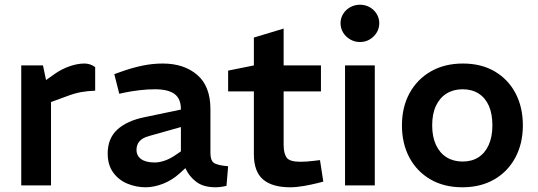

<svg xmlns="http://www.w3.org/2000/svg" viewBox="-20 -785 2279 813"><path d="M70 0V-508H162L175 -446L213 -473Q242 -493 275 -504.5Q308 -516 338 -516Q349 -516 360.5 -512.5Q372 -509 383 -501V-401Q352 -400 323.5 -395Q295 -390 259 -376L196 -353V0Z M597 8Q556 8 519 -7.5Q482 -23 459 -55Q436 -87 436 -135Q436 -199 477 -236.5Q518 -274 593 -289L746 -321V-323Q746 -367 719 -387Q692 -407 636 -407Q604 -407 570.5 -403Q537 -399 508 -393L485 -388L464 -471L489 -480Q539 -498 582.5 -507Q626 -516 669 -516Q759 -516 815 -468Q871 -420 871 -323V-137Q871 -106 885.5 -95.5Q900 -85 946 -81L939 2Q926 5 914 6.5Q902 8 893 8Q841 8 810.5 -15.5Q780 -39 765 -73L742 -52Q709 -22 670.5 -7Q632 8 597 8ZM635 -97Q655 -97 678 -105Q701 -113 724 -129L746 -144V-247L611 -209Q582 -201 570 -186Q558 -171 558 -151Q558 -125 578 -111Q598 -97 635 -97Z M1208 8Q1133 8 1094 -25Q1055 -58 1055 -132V-398H946V-486L1055 -508V-626L1181 -664V-508H1339V-398H1181V-172Q1181 -136 1193.5 -118Q1206 -100 1252 -100Q1265 -100 1279 -101Q1293 -102 1309 -104L1335 -107L1349 -16L1326 -10Q1298 -3 1266.5 2.5Q1235 8 1208 8Z M1441 0V-508H1567V0ZM1504 -607Q1482 -607 1463 -618Q1444 -629 1433 -647Q1422 -665 1422 -687Q1422 -708 1433 -726Q1444 -744 1463 -754.5Q1482 -765 1504 -765Q1527 -765 1545.5 -754.5Q1564 -744 1575 -726Q1586 -708 1586 -687Q1586 -665 1575 -647Q1564 -629 1545.5 -618Q1527 -607 1504 -607Z M1938 8Q1860 8 1802.5 -25.5Q1745 -59 1713.5 -118Q1682 -177 1682 -254Q1682 -332 1714.5 -391Q1747 -450 1805 -483Q1863 -516 1940 -516Q2018 -516 2075 -482.5Q2132 -449 2163 -390Q2194 -331 2194 -254Q2194 -177 2162 -117.5Q2130 -58 2072.5 -25Q2015 8 1938 8ZM1939 -101Q1978 -101 2006 -119Q2034 -137 2049.5 -171.5Q2065 -206 2065 -254Q2065 -303 2050 -337Q2035 -371 2006.5 -389Q1978 -407 1939 -407Q1900 -407 1871 -389Q1842 -371 1826 -337Q1810 -303 1810 -254Q1810 -206 1826 -171.5Q1842 -137 1871 -119Q1900 -101 1939 -101Z"/></svg>

Font: REM Medium
Style: Regular
Weight: 500
Designer: Octavio Pardo
Foundry: Ashler Design
Version: Version 1.005;gftools[0.9.28]